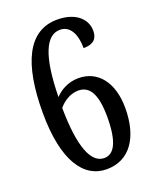

<svg xmlns="http://www.w3.org/2000/svg" viewBox="-138 -804 722 894"><g transform="rotate(-20 223.5 -357.0)"><path d="M235 10C350 10 413 -84 413 -229C413 -357 350 -434 255 -434C200 -434 161 -407 138 -383C141 -585 182 -675 251 -675C301 -675 326 -626 326 -557C376 -557 396 -579 396 -618C396 -673 350 -724 255 -724C110 -724 44 -582 44 -339C44 -97 124 10 235 10ZM242 -43C177 -43 139 -134 137 -329C155 -352 192 -380 234 -380C287 -380 320 -337 320 -219C320 -89 288 -43 242 -43Z"/></g></svg>

Font: Noto Serif Sinhala ExtraCondensed Medium
Style: Regular
Weight: 500
Width: 2
Designer: Jelle Bosma - Monotype Design Team
Foundry: Monotype Imaging Inc.
Version: Version 2.007